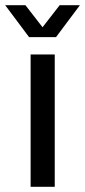

<svg xmlns="http://www.w3.org/2000/svg" viewBox="-45 -720 328 740"><path d="M73 0V-510H166V0ZM67 -577 -25 -700H53L119 -615L185 -700H263L171 -577Z"/></svg>

Font: MuseoModerno Thin
Style: Regular
Weight: 400
Version: Version 1.003